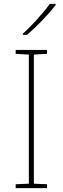

<svg xmlns="http://www.w3.org/2000/svg" viewBox="-20 -972 323 992"><path d="M267 -945V-952H237C208 -909 143 -838 98 -798V-792H119C172 -836 232 -900 267 -945ZM223 0V-20L155 -23V-690L223 -694V-714H61V-694L129 -690V-23L61 -20V0Z"/></svg>

Font: Noto Sans Telugu Thin
Style: Regular
Weight: 100
Designer: Jelle Bosma - Monotype Design Team
Foundry: Monotype Imaging Inc.
Version: Version 2.005